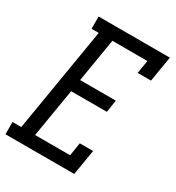

<svg xmlns="http://www.w3.org/2000/svg" viewBox="-194 -843 871 950"><g transform="rotate(30 241.0 -367.5)"><path d="M-18 0V-70H32L131 -665H90V-735H497L473 -590H397L409 -665H209L168 -417H372L361 -347H157L111 -70H311L323 -145H399L375 0Z"/></g></svg>

Font: Iosevka Curly Slab Oblique
Style: Regular
Weight: 400
Italic angle: -9°
Monospace: yes
Designer: Belleve Invis
Foundry: Belleve Invis
Version: Version 11.1.0; ttfautohint (v1.8.3)